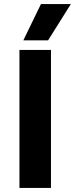

<svg xmlns="http://www.w3.org/2000/svg" viewBox="-20 -918 366 938"><path d="M215 -721H94L180 -898H326ZM229 0H75V-674H229Z"/></svg>

Font: Hind Kochi
Style: Bold
Weight: 700
Designer: Dhruvi Tolia
Foundry: Indian Type Foundry
Version: Version 0.702;PS 1.0;hotconv 1.0.81;makeotf.lib2.5.63406